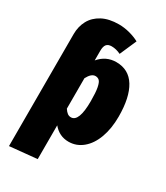

<svg xmlns="http://www.w3.org/2000/svg" viewBox="-238 -862 1024 1186"><g transform="rotate(30 273.5 -268.5)"><path d="M529 -269Q529 -184 505 -118.5Q481 -53 437 -16.5Q393 20 337 20Q271 20 227 -33V208L33 227V-572Q33 -626 56.5 -669.5Q80 -713 128 -738.5Q176 -764 246 -764Q285 -764 324 -753.5Q363 -743 392 -727L340 -608Q307 -624 275 -624Q250 -624 238.5 -610Q227 -596 227 -564V-496Q276 -554 349 -554Q438 -554 483.5 -480Q529 -406 529 -269ZM332 -266Q332 -329 325.5 -361.5Q319 -394 308 -404.5Q297 -415 280 -415Q251 -415 227 -369V-152Q239 -134 250 -126Q261 -118 275 -118Q332 -118 332 -266Z"/></g></svg>

Font: Fira Sans Condensed Black
Style: Regular
Weight: 900
Width: 3
Designer: Carrois Corporate & Edenspiekermann AG
Foundry: Carrois Corporate GbR & Edenspiekermann AG
Version: Version 4.203